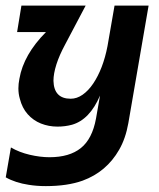

<svg xmlns="http://www.w3.org/2000/svg" viewBox="-25 -430 553 668"><path d="M134.5 217.5Q102.5 217.5 75 213Q28.5 206 -5 187L13 83Q42 100 78.5 108.5Q115 117 147 117Q216.5 117 256.2 85.2Q296 53.5 309 -17.5L323 -97.5Q287 -13.5 225.5 4Q201.5 10.5 175 10.5Q144.5 10.5 117.5 -0.2Q90.5 -11 71.2 -32.8Q52 -54.5 44 -86.5Q39 -103.5 39 -122.5Q39 -138.5 42.5 -156Q57 -240 135 -318.5H34.5L49.5 -410.5H273L201.5 -275Q181.5 -238 171.2 -205.8Q161 -173.5 161 -149Q162.5 -86.5 221 -86.5Q242.5 -86.5 262.5 -100.5Q282.5 -114.5 299.2 -139.2Q316 -164 328.8 -197.2Q341.5 -230.5 349 -269.5L373.5 -410.5H492L421.5 -1.5Q412 52 389.5 91Q345.5 168 262.5 198.5Q209.5 217.5 134.5 217.5Z"/></svg>

Font: Lucymar Sans SemiBold
Style: Italic
Weight: 600
Italic angle: -10°
Foundry: The League of Moveable Type (original font) / Main changes by Cristiano Sobral with portions from Mirco Monsees
Version: Version 2.00;August 30, 2020;FontCreator 13.0.0.2681 64-bit